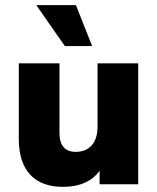

<svg xmlns="http://www.w3.org/2000/svg" viewBox="-20 -716 610 746"><path d="M224 10C292 10 338 -13 367 -52V0H517V-470H359V-225C359 -158 325 -126 274 -126C232 -126 211 -151 211 -200V-470H53V-176C53 -49 119 10 224 10ZM338 -537 275 -696H121L232 -537Z"/></svg>

Font: Celebes ExtraBold
Style: Regular
Weight: 800
Designer: Anugrah Pasau
Foundry: Lafontype
Version: Version 1.000